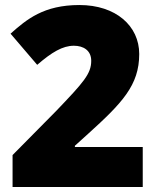

<svg xmlns="http://www.w3.org/2000/svg" viewBox="-20 -744 626 764"><path d="M548 0V-159H278V-164L330 -211C466 -334 534 -405 534 -529C534 -641 441 -724 296 -724C154 -724 86 -667 22 -610L128 -486C186 -536 229 -562 274 -562C311 -562 343 -544 343 -502C343 -450 312 -416 204 -303L30 -127V0Z"/></svg>

Font: Noto Sans Lao Looped Black
Style: Regular
Weight: 900
Designer: Mark Frömberg, Ben Mitchell
Foundry: The Fontpad Ltd
Version: Version 1.002